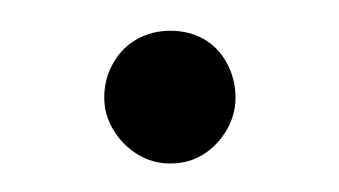

<svg xmlns="http://www.w3.org/2000/svg" viewBox="-20 -104 226 128"><path d="M93.5 5Q81.5 5 71.5 -1.2Q61.5 -7.5 55.5 -17.5Q49.5 -27.5 49.5 -39Q49.5 -51.5 55.5 -62Q61.5 -72.5 71.5 -78Q81.5 -83.5 93.5 -83.5Q106 -83.5 115.8 -78Q125.5 -72.5 131.2 -62Q137 -51.5 137 -39Q137 -27.5 131.2 -17.5Q125.5 -7.5 115.8 -1.2Q106 5 93.5 5Z"/></svg>

Font: Fraunces Thin
Style: Regular
Weight: 250
Version: Version 1.000;[b76b70a41]